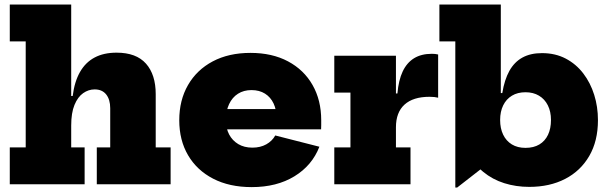

<svg xmlns="http://www.w3.org/2000/svg" viewBox="-20 -810 2680 844"><path d="M293 -162H352V0H23V-162H93V-628H23V-790H293ZM464.5 -162V-334Q464.5 -372.5 446.8 -394.8Q429 -417 396 -417Q369 -417 345.5 -400.5Q322 -384 307.5 -349Q293 -314 293 -258.5L263 -388H299.5Q307.5 -451.5 331.8 -493.8Q356 -536 396 -557.2Q436 -578.5 492.5 -578.5Q579 -578.5 621.8 -530.2Q664.5 -482 664.5 -396V-162H730V0H405.5V-162Z M1086.5 12.5Q988.5 12.5 917 -24.5Q845.5 -61.5 806.8 -127.5Q768 -193.5 768 -281.5Q768 -369.5 806.5 -436.2Q845 -503 915.2 -540.2Q985.5 -577.5 1081 -577.5Q1176.5 -577.5 1246.2 -540.2Q1316 -503 1354 -436.2Q1392 -369.5 1392 -281.5Q1392 -269.5 1392 -259.8Q1392 -250 1391.5 -241.5H1194.5Q1195.5 -252 1195.8 -263.2Q1196 -274.5 1196 -287.5Q1196 -326.5 1182.8 -354.8Q1169.5 -383 1144.8 -398.5Q1120 -414 1085.5 -414Q1051.5 -414 1026.2 -398Q1001 -382 987 -352.2Q973 -322.5 973 -281.5Q973 -246 987.2 -219Q1001.5 -192 1027.5 -176.5Q1053.5 -161 1089.5 -161Q1124.5 -161 1150.5 -175.5Q1176.5 -190 1190 -214.5L1384 -165Q1352 -82.5 1274.2 -35Q1196.5 12.5 1086.5 12.5ZM895.5 -241.5V-330.5H1248L1254 -241.5Z M1720.5 -162H1784.5V0H1449.5V-162H1520.5V-403H1449.5V-565H1720.5ZM1906 -380.5Q1898 -382.5 1889.2 -383.5Q1880.5 -384.5 1868 -384.5Q1796 -384.5 1758.2 -350.2Q1720.5 -316 1720.5 -250.5L1691 -399H1727Q1732 -457.5 1750.2 -496Q1768.5 -534.5 1800.2 -554Q1832 -573.5 1878.5 -573.5Q1886 -573.5 1892.8 -572.8Q1899.5 -572 1906 -570.5Z M1981.5 14.5V-628H1911.5V-790H2181.5V-347.5L2178.5 -309V-231.5L2181.5 -135L1989.5 14.5ZM2306.5 11.5Q2248 11.5 2196.5 -4.8Q2145 -21 2104.2 -54.5Q2063.5 -88 2038.5 -140L2178.5 -282.5Q2178.5 -245.5 2191.8 -218Q2205 -190.5 2230 -175.2Q2255 -160 2290 -160Q2326 -160 2351 -175Q2376 -190 2389 -217.5Q2402 -245 2402 -282.5Q2402 -319.5 2388.2 -347Q2374.5 -374.5 2349.2 -389.5Q2324 -404.5 2290 -404.5Q2255.5 -404.5 2230.5 -389.5Q2205.5 -374.5 2192 -347Q2178.5 -319.5 2178.5 -282.5L2164.5 -401H2188Q2197.5 -459.5 2219.2 -498.5Q2241 -537.5 2276.5 -557Q2312 -576.5 2362.5 -576.5Q2421 -576.5 2466.8 -552.5Q2512.5 -528.5 2544 -487.2Q2575.5 -446 2592 -393.2Q2608.5 -340.5 2608.5 -282Q2608.5 -190 2570.2 -124.2Q2532 -58.5 2464.2 -23.5Q2396.5 11.5 2306.5 11.5Z"/></svg>

Font: Hepta Slab ExtraBold
Style: Regular
Weight: 800
Designer: Michael LaGattuta
Foundry: Michael LaGattuta
Version: Version 1.102